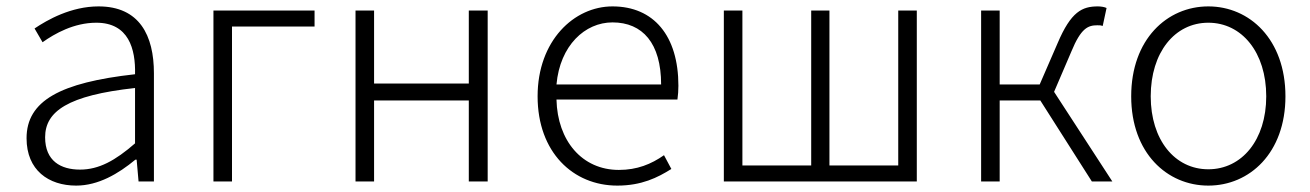

<svg xmlns="http://www.w3.org/2000/svg" viewBox="-20 -567 4093 600"><path d="M218 13C287 13 350 -24 403 -68H407L413 0H461V-338C461 -456 416 -547 288 -547C202 -547 128 -505 88 -478L113 -435C151 -462 211 -496 281 -496C382 -496 404 -414 402 -335C168 -309 63 -252 63 -135C63 -35 132 13 218 13ZM230 -37C170 -37 121 -64 121 -138C121 -219 192 -269 402 -292V-119C340 -65 289 -37 230 -37Z M647 0H705V-484H963V-534H647Z M1091 0H1149V-253H1445V0H1504V-534H1445V-306H1149V-534H1091Z M1909 13C1985 13 2035 -12 2078 -39L2055 -82C2015 -54 1971 -36 1914 -36C1799 -36 1722 -127 1719 -256H2097C2099 -270 2100 -285 2100 -299C2100 -455 2023 -547 1894 -547C1774 -547 1660 -440 1660 -266C1660 -91 1771 13 1909 13ZM1719 -303C1730 -425 1808 -497 1894 -497C1988 -497 2046 -432 2046 -303Z M2242 0H2845V-534H2787V-50H2572V-534H2515V-50H2300V-534H2242Z M3046 0H3104V-253H3231L3392 0H3456L3274 -280L3328 -406C3358 -479 3380 -488 3409 -488C3417 -488 3420 -488 3426 -486L3438 -542C3432 -545 3421 -547 3411 -547C3362 -547 3327 -531 3285 -432L3229 -303H3104V-534H3046Z M3756 13C3885 13 3997 -89 3997 -266C3997 -444 3885 -547 3756 -547C3627 -547 3515 -444 3515 -266C3515 -89 3627 13 3756 13ZM3756 -38C3651 -38 3576 -130 3576 -266C3576 -403 3651 -496 3756 -496C3861 -496 3937 -403 3937 -266C3937 -130 3861 -38 3756 -38Z"/></svg>

Font: Noto Sans TC Light
Style: Regular
Weight: 300
Designer: Ryoko NISHIZUKA 西塚涼子 (kana, bopomofo & ideographs); Paul D. Hunt (Latin, Greek & Cyrillic); Sandoll Communications 산돌커뮤니
Foundry: Adobe
Version: Version 2.004;hotconv 1.0.118;makeotfexe 2.5.65603